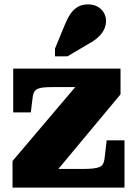

<svg xmlns="http://www.w3.org/2000/svg" viewBox="-20 -853 612 873"><path d="M228 -64 215 -85H364Q387 -85 403.5 -87Q420 -89 431 -93Q442 -97 447.5 -106Q453 -115 455 -129L465 -215H546V0H37V-121L340 -478L403 -457H219Q196 -457 179.5 -455.5Q163 -454 152.5 -449.5Q142 -445 136.5 -436.5Q131 -428 129 -414L120 -342H40V-541H528V-424ZM275 -741Q286 -768 299.5 -788.5Q313 -809 332.5 -821Q352 -833 380 -833Q417 -833 439.5 -811Q462 -789 462 -758Q462 -736 452.5 -717.5Q443 -699 426 -683.5Q409 -668 385 -655L287 -597H230V-632Z"/></svg>

Font: Roboto Serif ExtraBold
Style: Regular
Weight: 800
Designer: Greg Gazdowicz
Foundry: Commercial Type
Version: Version 1.008